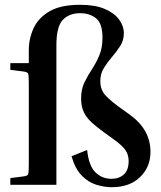

<svg xmlns="http://www.w3.org/2000/svg" viewBox="-20 -770 671 800"><path d="M215 -581V0H23V-28L78 -35Q94 -37 97 -43.5Q100 -50 100 -84V-423Q100 -457 97 -463.5Q94 -470 78 -472L23 -479V-507H100V-561Q100 -609 120 -652.5Q140 -696 186.5 -723Q233 -750 314 -750Q376 -750 416 -733Q456 -716 476 -689Q496 -662 496 -631Q496 -602 481 -578.5Q466 -555 447 -533Q428 -511 413 -487Q398 -463 398 -432Q398 -395 420.5 -371.5Q443 -348 482 -320L521 -292Q607 -230 607 -137Q607 -74 563.5 -32Q520 10 446 10Q414 10 380.5 -0.5Q347 -11 320 -39Q293 -67 278 -119L343 -145Q350 -79 377.5 -52Q405 -25 445 -25Q476 -25 496 -43Q516 -61 516 -99Q516 -126 502 -145.5Q488 -165 453 -190L414 -218Q387 -238 365 -257Q343 -276 330.5 -300Q318 -324 318 -360Q318 -398 331.5 -426Q345 -454 362.5 -480.5Q380 -507 393.5 -538.5Q407 -570 407 -613Q407 -672 380.5 -693.5Q354 -715 314 -715Q268 -715 241.5 -687Q215 -659 215 -581Z"/></svg>

Font: Inria Serif
Style: Bold
Weight: 700
Designer: Black Foundry Team
Foundry: Black Foundry
Version: Version 1.000; ttfautohint (v1.8.3)